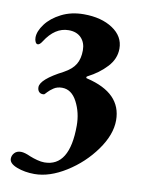

<svg xmlns="http://www.w3.org/2000/svg" viewBox="-81 -492 599 817"><g transform="rotate(10 218.5 -83.0)"><path d="M15 223Q15 209 25 198Q35 187 53 187Q69 187 95 199Q110 205 127 209.5Q144 214 158 214Q267 214 267 36Q267 -20 243 -66Q219 -112 178 -112Q157 -112 142 -102Q127 -92 118.5 -82.5Q110 -73 107 -71Q93 -69 85.5 -76.5Q78 -84 78 -97Q78 -131 173 -180Q208 -199 222.5 -223.5Q237 -248 237 -284Q237 -317 217.5 -337.5Q198 -358 163 -358Q104 -358 62 -292Q52 -276 43 -276Q37 -276 33 -284Q29 -292 29 -303Q29 -330 52.5 -361.5Q76 -393 118.5 -414.5Q161 -436 215 -436Q291 -436 340 -403.5Q389 -371 389 -318Q389 -274 356 -238.5Q323 -203 276 -179Q271 -177 271.5 -173Q272 -169 277 -169Q428 -133 428 -15Q428 47 380 114Q332 181 261 225.5Q190 270 125 270Q83 270 49 257Q15 244 15 223Z"/></g></svg>

Font: EB Garamond ExtraBold
Style: Regular
Weight: 800
Designer: Georg Duffner and Octavio Pardo
Foundry: Georg Duffner
Version: Version 1.000